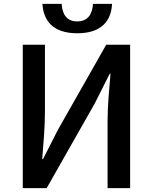

<svg xmlns="http://www.w3.org/2000/svg" viewBox="-20 -967 785 987"><path d="M97 0H220L467 -435L544 -588H548C542 -512 533 -427 533 -346V0H649V-737H526L279 -302L201 -149H197C203 -224 211 -313 211 -393V-737H97ZM377 -796C508 -796 552 -866 556 -947H458C455 -896 433 -857 377 -857C321 -857 300 -896 297 -947H198C203 -866 247 -796 377 -796Z"/></svg>

Font: ChiuKong Gothic CL Medium
Style: Regular
Weight: 500
Designer: Ryoko NISHIZUKA 西塚涼子 (kana, bopomofo & ideographs); Paul D. Hunt (Latin, Greek & Cyrillic); Sandoll Communications 산돌커뮤니
Foundry: Adobe
Version: Version 1.300